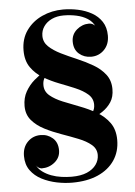

<svg xmlns="http://www.w3.org/2000/svg" viewBox="-54 -802 599 853"><g transform="rotate(-5 245.0 -375.0)"><path d="M158 -651Q158 -623 178.8 -603.2Q199.5 -583.5 232.5 -567.2Q265.5 -551 302.8 -535.2Q340 -519.5 373 -500.2Q406 -481 426.8 -454Q447.5 -427 447.5 -388.5Q447.5 -354 432.5 -331Q417.5 -308 393.5 -291.8Q369.5 -275.5 342.5 -261.5L320 -263Q340 -280 350.2 -293.5Q360.5 -307 360.5 -327Q360.5 -355 339.2 -373.5Q318 -392 285 -406Q252 -420 214.8 -434.2Q177.5 -448.5 144.2 -468.2Q111 -488 90 -518Q69 -548 69 -593.5Q69 -645.5 95.5 -682.8Q122 -720 165.5 -740Q209 -760 259.5 -760Q292.5 -760 325.8 -753Q359 -746 386.8 -730.5Q414.5 -715 431.2 -689.5Q448 -664 448 -627Q448 -588 424.2 -564Q400.5 -540 366 -540Q335 -540 312.5 -559.2Q290 -578.5 290 -614Q290 -646 314.2 -666.8Q338.5 -687.5 369 -687.5Q378 -687.5 386 -683.2Q394 -679 397 -672.5Q387 -694.5 365.8 -708Q344.5 -721.5 316.8 -727.5Q289 -733.5 259.5 -733.5Q230 -733.5 207 -722.8Q184 -712 171 -693.2Q158 -674.5 158 -651ZM143.5 -432.5Q143.5 -404.5 165.5 -386Q187.5 -367.5 222.2 -353.2Q257 -339 296 -324.2Q335 -309.5 369.8 -289.5Q404.5 -269.5 426.8 -238.8Q449 -208 449 -162Q449 -110 422.8 -71.2Q396.5 -32.5 348.5 -11.2Q300.5 10 233.5 10Q200.5 10 165 2.8Q129.5 -4.5 98.8 -20.2Q68 -36 49 -62.2Q30 -88.5 30 -126.5Q30 -165.5 53.5 -189.2Q77 -213 111.5 -213Q142.5 -213 165 -193.5Q187.5 -174 187.5 -138.5Q187.5 -106.5 162.5 -85.8Q137.5 -65 103.5 -65Q95.5 -66 88.2 -71Q81 -76 78 -83Q87 -64.5 104.2 -51.8Q121.5 -39 143 -31Q164.5 -23 188 -19.8Q211.5 -16.5 233.5 -16.5Q274.5 -16.5 301.8 -28.2Q329 -40 343 -59.8Q357 -79.5 357 -103Q357 -130.5 335 -149Q313 -167.5 278.2 -181.2Q243.5 -195 204.5 -208.8Q165.5 -222.5 130.8 -240.2Q96 -258 74 -283.8Q52 -309.5 52 -347.5Q52 -384 67.8 -411.8Q83.5 -439.5 106.8 -459.5Q130 -479.5 152.5 -492.5H175Q169 -486.5 161.5 -478.5Q154 -470.5 148.8 -459.5Q143.5 -448.5 143.5 -432.5Z"/></g></svg>

Font: Bodoni Moda 9pt ExtraBold
Style: Regular
Weight: 800
Designer: Owen Earl
Foundry: indestructible type
Version: Version 2.005